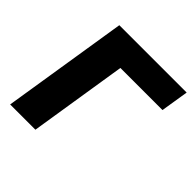

<svg xmlns="http://www.w3.org/2000/svg" viewBox="-182 -861 1016 1016"><g transform="rotate(45 326.0 -352.5)"><path d="M36 0 148 -705H652L627 -549H312L225 0Z"/></g></svg>

Font: Nunito Sans 9pt Black
Style: Italic
Weight: 900
Italic angle: -9°
Version: Version 3.101;gftools[0.9.27]